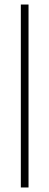

<svg xmlns="http://www.w3.org/2000/svg" viewBox="-20 -828 218 848"><path d="M72 0V-808H106V0Z"/></svg>

Font: Encode Sans Condensed Thin
Style: Regular
Weight: 100
Width: 3
Designer: Multiple Designers
Foundry: Impallari Type
Version: Version 3.002